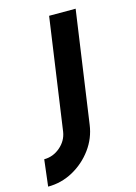

<svg xmlns="http://www.w3.org/2000/svg" viewBox="-261 -562 620 874"><g transform="rotate(-15 49.0 -125.0)"><path d="M-145.5 250 -130.5 125Q-88.5 125 -55 96.5Q-21.5 68 -15 26.5L60 -500H185L110 26.5Q101.5 88.5 64.5 139Q27.5 189.5 -27.5 219.8Q-82.5 250 -145.5 250Z"/></g></svg>

Font: Urbanist
Style: Bold Italic
Weight: 700
Italic angle: -8°
Designer: Corey Hu
Foundry: Corey Hu
Version: Version 1.330; ttfautohint (v1.8.4.7-5d5b)